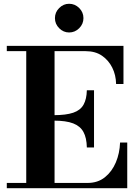

<svg xmlns="http://www.w3.org/2000/svg" viewBox="-20 -997 734 1017"><path d="M16 0V-28H444Q498 -28 535.5 -58Q573 -88 593.5 -136.5Q614 -185 616 -242H654V0ZM119 -15V-751H269V-15ZM440 -216Q439 -267 422 -298Q405 -329 367.5 -343.5Q330 -358 265 -358V-387Q330 -387 368 -400Q406 -413 422.5 -442.5Q439 -472 440 -519H478V-216ZM595 -552Q594 -600 574.5 -639Q555 -678 520 -702Q485 -726 434 -726H16V-754H634V-552ZM346 -825Q316 -825 293.5 -847.5Q271 -870 271 -901Q271 -932 293.5 -954.5Q316 -977 346 -977Q377 -977 399.5 -954.5Q422 -932 422 -901Q422 -870 399.5 -847.5Q377 -825 346 -825Z"/></svg>

Font: Libre Bodoni SemiBold
Style: Regular
Weight: 600
Designer: Pablo Impallari, Rodrigo Fuenzalida
Foundry: Impallari Type
Version: Version 2.005;gftools[0.9.23]